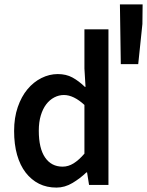

<svg xmlns="http://www.w3.org/2000/svg" viewBox="-20 -839 667 871"><path d="M236 12Q192 12 157 -5.5Q122 -23 96.5 -56Q71 -89 57.5 -136.5Q44 -184 44 -245Q44 -305 60.5 -353Q77 -401 104.5 -434Q132 -467 168 -485Q204 -503 242 -503Q280 -503 308.5 -487.5Q337 -472 365 -445H368L363 -528V-706H472V0H384L375 -57H372Q344 -30 309 -9Q274 12 236 12ZM264 -83Q290 -83 314 -98Q338 -113 363 -142V-363Q314 -408 270 -408Q247 -408 226 -397Q205 -386 189.5 -365.5Q174 -345 165 -315Q156 -285 156 -246Q156 -166 184.5 -124.5Q213 -83 264 -83ZM528 -548 524 -819H627L626 -730L607 -548Z"/></svg>

Font: Source Code Pro Semibold
Style: Regular
Weight: 600
Monospace: yes
Designer: Paul D. Hunt, Teo Tuominen
Foundry: Adobe Systems Incorporated
Version: Version 2.030;PS 1.000;hotconv 16.6.51;makeotf.lib2.5.65220